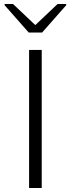

<svg xmlns="http://www.w3.org/2000/svg" viewBox="-20 -937 352 957"><path d="M125 0V-688H188V0ZM123 -775 3 -911V-917H45L156 -812L267 -917H310V-911L190 -775Z"/></svg>

Font: Saira Expanded Light
Style: Regular
Weight: 300
Width: 7
Designer: Hector Gatti with collaboration of the Omnibus-Type team
Foundry: Omnibus-Type
Version: Version 1.101